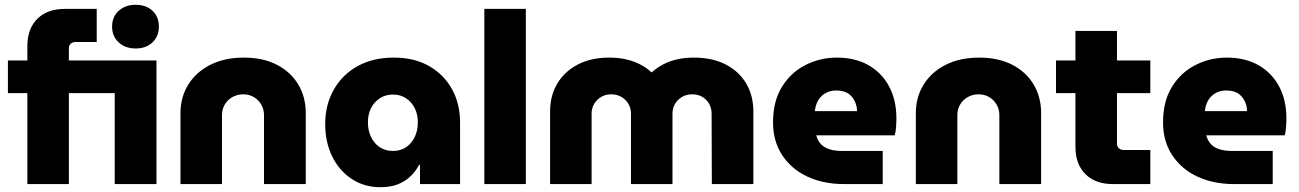

<svg xmlns="http://www.w3.org/2000/svg" viewBox="-20 -767 5411 800"><path d="M94 0V-379H13V-515H94V-575Q94 -647 135.5 -688.5Q177 -730 251 -730H383V-592H294Q283 -592 275 -585Q267 -578 267 -566V-515H632V0H458V-379H267V0ZM545 -565Q502 -565 474.5 -590.5Q447 -616 447 -656Q447 -697 474.5 -722Q502 -747 545 -747Q589 -747 615.5 -722Q642 -697 642 -656Q642 -616 615.5 -590.5Q589 -565 545 -565Z M732 0V-296Q732 -362 764.5 -414.5Q797 -467 856.5 -497Q916 -527 996 -527Q1076 -527 1134 -497Q1192 -467 1223 -414.5Q1254 -362 1254 -296V0H1080V-288Q1080 -311 1069 -330.5Q1058 -350 1038.5 -362Q1019 -374 993 -374Q968 -374 947.5 -362Q927 -350 916 -330.5Q905 -311 905 -288V0Z M1565 13Q1498 13 1446 -21Q1394 -55 1364.5 -114.5Q1335 -174 1335 -250Q1335 -330 1370.5 -393Q1406 -456 1470 -491.5Q1534 -527 1621 -527Q1706 -527 1767.5 -492Q1829 -457 1863 -396Q1897 -335 1897 -256V0H1730V-80H1726Q1712 -53 1690 -32Q1668 -11 1637.5 1Q1607 13 1565 13ZM1617 -138Q1649 -138 1672 -153.5Q1695 -169 1708 -196Q1721 -223 1721 -257Q1721 -291 1708 -316.5Q1695 -342 1672 -357.5Q1649 -373 1617 -373Q1586 -373 1562.5 -357.5Q1539 -342 1526 -316.5Q1513 -291 1513 -257Q1513 -223 1526 -196Q1539 -169 1562.5 -153.5Q1586 -138 1617 -138Z M1998 0V-730H2171V0Z M2272 0V-302Q2272 -369 2302.5 -419.5Q2333 -470 2388 -498.5Q2443 -527 2519 -527Q2557 -527 2589.5 -519.5Q2622 -512 2648.5 -498Q2675 -484 2694 -466H2696Q2716 -484 2742 -498Q2768 -512 2800.5 -519.5Q2833 -527 2871 -527Q2948 -527 3003.5 -498.5Q3059 -470 3089 -419.5Q3119 -369 3119 -302V0H2946L2945 -294Q2945 -316 2935 -334Q2925 -352 2907 -363Q2889 -374 2864 -374Q2840 -374 2821.5 -363Q2803 -352 2792.5 -334Q2782 -316 2782 -294V0H2609V-294Q2609 -316 2598.5 -334Q2588 -352 2569.5 -363Q2551 -374 2526 -374Q2503 -374 2484.5 -363Q2466 -352 2455.5 -334Q2445 -316 2445 -294V0Z M3498 0Q3411 0 3344.5 -31Q3278 -62 3239.5 -120Q3201 -178 3201 -257Q3201 -345 3238 -405Q3275 -465 3336 -496Q3397 -527 3467 -527Q3543 -527 3598.5 -495.5Q3654 -464 3684.5 -407Q3715 -350 3715 -274Q3715 -258 3713.5 -237.5Q3712 -217 3708 -203H3381Q3387 -181 3400.5 -166.5Q3414 -152 3436.5 -145Q3459 -138 3488 -138H3658V0ZM3375 -304H3551Q3551 -319 3547 -331.5Q3543 -344 3536 -355Q3529 -366 3519 -374Q3509 -382 3495 -386Q3481 -390 3465 -390Q3444 -390 3428 -383Q3412 -376 3401 -364.5Q3390 -353 3383.5 -337.5Q3377 -322 3375 -304Z M3796 0V-296Q3796 -362 3828.5 -414.5Q3861 -467 3920.5 -497Q3980 -527 4060 -527Q4140 -527 4198 -497Q4256 -467 4287 -414.5Q4318 -362 4318 -296V0H4144V-288Q4144 -311 4133 -330.5Q4122 -350 4102.5 -362Q4083 -374 4057 -374Q4032 -374 4011.5 -362Q3991 -350 3980 -330.5Q3969 -311 3969 -288V0Z M4617 0Q4544 0 4502.5 -41.5Q4461 -83 4461 -155V-638H4634V-168Q4634 -157 4642 -149.5Q4650 -142 4661 -142H4773V0ZM4380 -379V-515H4773V-379Z M5123 0Q5036 0 4969.5 -31Q4903 -62 4864.5 -120Q4826 -178 4826 -257Q4826 -345 4863 -405Q4900 -465 4961 -496Q5022 -527 5092 -527Q5168 -527 5223.5 -495.5Q5279 -464 5309.5 -407Q5340 -350 5340 -274Q5340 -258 5338.5 -237.5Q5337 -217 5333 -203H5006Q5012 -181 5025.5 -166.5Q5039 -152 5061.5 -145Q5084 -138 5113 -138H5283V0ZM5000 -304H5176Q5176 -319 5172 -331.5Q5168 -344 5161 -355Q5154 -366 5144 -374Q5134 -382 5120 -386Q5106 -390 5090 -390Q5069 -390 5053 -383Q5037 -376 5026 -364.5Q5015 -353 5008.5 -337.5Q5002 -322 5000 -304Z"/></svg>

Font: MuseoModerno Thin ExtraBold
Style: Regular
Weight: 800
Version: Version 1.002